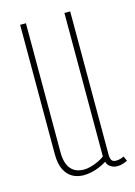

<svg xmlns="http://www.w3.org/2000/svg" viewBox="-90 -580 451 641"><g transform="rotate(-15 135.5 -260.0)"><path d="M119 10Q99 10 82 1Q65 -8 54.5 -28.5Q44 -49 44 -84V-530H64V-84Q64 -47 79.5 -27.5Q95 -8 126 -8Q136 -8 149 -11.5Q162 -15 175 -21Q188 -27 197 -34V-530H217V-34Q217 -26 219 -20Q221 -14 225.5 -11.5Q230 -9 236 -9Q250 -9 264 -16L271 1Q264 4 258 6Q252 8 246.5 9Q241 10 236 10Q223 10 212.5 3Q202 -4 200 -15Q189 -8 175 -2Q161 4 147 7Q133 10 119 10Z"/></g></svg>

Font: Georama ExtraCondensed Thin
Style: Regular
Weight: 100
Width: 2
Designer: Jean-Baptiste Levee
Foundry: Production Type
Version: Version 1.001